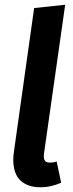

<svg xmlns="http://www.w3.org/2000/svg" viewBox="-20 -775 310 810"><path d="M238 -4Q217 5 195.5 10Q174 15 150 15Q97 15 66.5 -13.5Q36 -42 36 -102Q36 -117 39 -137L124 -741L255 -755L166 -130Q165 -126 165 -122V-116Q165 -101 171 -95Q177 -89 191 -89Q197 -89 204.5 -90Q212 -91 219 -94Z"/></svg>

Font: Xgbmvzvtohvqztyvzapvmeyoton
Style: Regular
Weight: 500
Italic angle: -8°
Designer: Carrois Corporate & Edenspiekermann
Foundry: Carrois Corporate GbR & Edenspiekermann AG
Version: Version 2.001